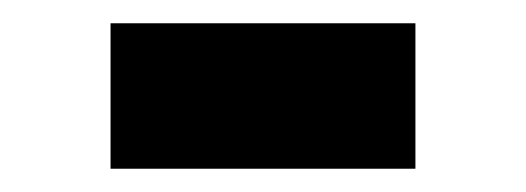

<svg xmlns="http://www.w3.org/2000/svg" viewBox="-20 -378 452 165"><path d="M337 -358V-233H75V-358Z"/></svg>

Font: ReCut ExtraBold
Style: Regular
Weight: 800
Designer: Giant Group (for alternate capitals set)
Version: Version 2.002;FEAKit 1.0